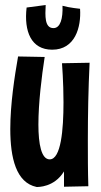

<svg xmlns="http://www.w3.org/2000/svg" viewBox="-20 -732 403 765"><path d="M227 -480C227 -480 233 -406 233 -324C233 -215 223 -97 178 -97C145 -97 133 -157 133 -236C133 -321 146 -428 158 -505L52 -507C38 -427 21 -317 21 -218C21 -103 44 -4 126 13C131 13 196 15 235 -49V12L332 10C330 -51 330 -111 330 -172C330 -275 332 -378 337 -482ZM299 -697C299 -697 257 -701 229 -709C231 -659 221 -620 193 -620C157 -620 160 -670 162 -712L86 -702C75 -607 104 -534 188 -534C279 -534 304 -623 299 -697Z"/></svg>

Font: Mouse Memoirs
Style: Regular
Weight: 400
Designer: Astigmatic (AOETI)
Foundry: Astigmatic (AOETI)
Version: Version 1.000